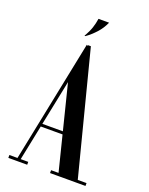

<svg xmlns="http://www.w3.org/2000/svg" viewBox="-157 -928 781 1008"><g transform="rotate(20 234.0 -424.0)"><path d="M169.2 -512.5 209.8 -699H225.5L405 0H297.5ZM203 -699 219.5 -688.5 78.8 0H60.8ZM398.2 -16H449.8V0H402.5ZM251.8 -16H299V0H251.8ZM72.8 -16H124.2V0H72.8ZM18.8 -16H68L63 0H18.8ZM113 -229H287.2L285 -213H111ZM180.2 -739H175.2Q193.5 -771.2 201.8 -795.9Q210 -820.5 214 -847.8H273.2Q258 -813.5 233.2 -786.2Q208.5 -759 180.2 -739Z"/></g></svg>

Font: Emberly Black
Style: Regular
Weight: 900
Designer: Rajesh Rajput
Foundry: Rajesh Rajput
Version: Version 1.000